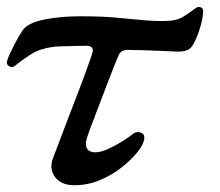

<svg xmlns="http://www.w3.org/2000/svg" viewBox="-20 -534 649 566"><path d="M199 12Q160 12 142 -12.5Q124 -37 137 -70Q140 -77 151 -106.5Q162 -136 177.5 -176.5Q193 -217 209 -258.5Q225 -300 237 -333.5Q249 -367 253 -380Q255 -388 251 -393.5Q247 -399 235 -399Q220 -399 200 -398.5Q180 -398 163 -397.5Q146 -397 138 -396Q99 -391 74 -375.5Q49 -360 24 -340Q16 -333 6.5 -339Q-3 -345 2 -358Q7 -373 21.5 -401Q36 -429 47 -445Q63 -467 111 -476.5Q159 -486 217 -486Q276 -486 317 -482.5Q358 -479 392 -475.5Q426 -472 463 -472Q500 -472 520.5 -485Q541 -498 554 -508Q564 -516 572 -512.5Q580 -509 579 -498Q577 -473 567 -443.5Q557 -414 547 -399Q540 -388 527.5 -384.5Q515 -381 497 -382Q482 -383 455.5 -384Q429 -385 401.5 -386Q374 -387 354 -387Q347 -387 340 -383Q333 -379 330 -372Q326 -363 316 -338Q306 -313 293.5 -280Q281 -247 268.5 -214.5Q256 -182 247 -158Q238 -134 236 -126Q230 -107 236.5 -96Q243 -85 261 -85Q277 -85 299 -95Q321 -105 341.5 -118Q362 -131 373 -140Q384 -148 396.5 -142.5Q409 -137 404 -119Q401 -105 383.5 -83.5Q366 -62 338 -40Q310 -18 274.5 -3Q239 12 199 12Z"/></svg>

Font: Zen Old Mincho Medium
Style: Regular
Weight: 500
Designer: Yoshimichi Ohira
Foundry: Positype
Version: Version 1.500